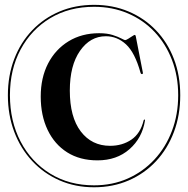

<svg xmlns="http://www.w3.org/2000/svg" viewBox="-20 -748 776 792"><path d="M368 24.5Q290.5 24.5 225.5 -4Q160.5 -32.5 112.8 -83.8Q65 -135 38.8 -204.2Q12.5 -273.5 12.5 -355Q12.5 -436.5 38.8 -504.8Q65 -573 112.8 -623Q160.5 -673 225.5 -700.5Q290.5 -728 368 -728Q445.5 -728 510.5 -700.5Q575.5 -673 623.2 -623.2Q671 -573.5 697.2 -505.2Q723.5 -437 723.5 -355Q723.5 -273 697.5 -203.8Q671.5 -134.5 623.8 -83.2Q576 -32 511 -3.8Q446 24.5 368 24.5ZM368 16.5Q443.5 16.5 506.8 -11.5Q570 -39.5 616.8 -89.8Q663.5 -140 689.2 -207.8Q715 -275.5 715 -355.5Q715 -434.5 689.2 -501.2Q663.5 -568 617 -617Q570.5 -666 507 -693Q443.5 -720 368 -720Q265.5 -720 187.2 -673Q109 -626 65 -543.8Q21 -461.5 21 -355.5Q21 -248 65 -164Q109 -80 187.2 -31.8Q265.5 16.5 368 16.5ZM578 -250.5Q566.5 -178.5 514 -132.5Q461.5 -86.5 382 -86.5Q309.5 -86.5 257.2 -119.5Q205 -152.5 176.5 -212Q148 -271.5 148 -350Q148 -427 178.2 -485.8Q208.5 -544.5 263 -577.8Q317.5 -611 389 -611Q421.5 -611 444.2 -603.8Q467 -596.5 480.2 -589.5Q493.5 -582.5 496 -582.5Q500 -582.5 508.5 -587.8Q517 -593 525.2 -598.5Q533.5 -604 535.5 -604Q539 -604 540 -598.5L569 -450Q570.5 -443 566.5 -442.5Q561.5 -441.5 559.5 -448.5Q536.5 -531 500 -564.8Q463.5 -598.5 416.5 -598.5Q352 -598.5 310 -538.2Q268 -478 268 -374.5Q268 -265 313.2 -205.8Q358.5 -146.5 434 -146.5Q484.5 -146.5 522 -172Q559.5 -197.5 572.5 -251.5Q574 -255 576 -255Q578.5 -255 578 -250.5Z"/></svg>

Font: Fraunces 144pt S000 SemiBold
Style: Regular
Weight: 600
Version: Version 1.000; ttfautohint (v1.8.3)